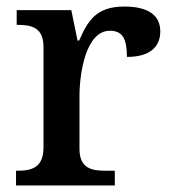

<svg xmlns="http://www.w3.org/2000/svg" viewBox="-20 -567 525 587"><path d="M29 0H331V-45H302C259 -45 223 -53 223 -112V-273C223 -342 242 -473 316 -473C355 -473 368 -448 368 -393C439 -393 470 -424 470 -471C470 -519 435 -547 360 -547C274 -547 248 -503 222 -443H217L198 -536H31V-491H34C78 -491 113 -482 113 -423V-117C113 -54 77 -45 32 -45H29Z"/></svg>

Font: Noto Serif Yezidi Medium
Style: Regular
Weight: 500
Designer: Dalton Maag Ltd
Foundry: Dalton Maag Ltd
Version: Version 1.001